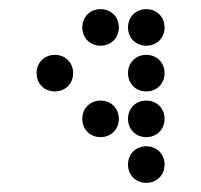

<svg xmlns="http://www.w3.org/2000/svg" viewBox="-20 -410 440 420"><path d="M200 -310C223 -310 240 -327 240 -350C240 -373 223 -390 200 -390C177 -390 160 -373 160 -350C160 -327 177 -310 200 -310ZM300 -310C323 -310 340 -327 340 -350C340 -373 323 -390 300 -390C277 -390 260 -373 260 -350C260 -327 277 -310 300 -310ZM100 -210C123 -210 140 -227 140 -250C140 -273 123 -290 100 -290C77 -290 60 -273 60 -250C60 -227 77 -210 100 -210ZM300 -210C323 -210 340 -227 340 -250C340 -273 323 -290 300 -290C277 -290 260 -273 260 -250C260 -227 277 -210 300 -210ZM200 -110C223 -110 240 -127 240 -150C240 -173 223 -190 200 -190C177 -190 160 -173 160 -150C160 -127 177 -110 200 -110ZM300 -110C323 -110 340 -127 340 -150C340 -173 323 -190 300 -190C277 -190 260 -173 260 -150C260 -127 277 -110 300 -110ZM300 -10C323 -10 340 -27 340 -50C340 -73 323 -90 300 -90C277 -90 260 -73 260 -50C260 -27 277 -10 300 -10Z"/></svg>

Font: TINY 5x3 80
Style: Regular
Weight: 200
Designer: Jack Halten Fahnestock
Foundry: Velvetyne Type Foundry
Version: Version 1.002;hotconv 1.0.109;makeotfexe 2.5.65596